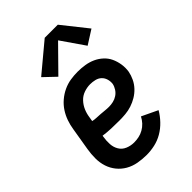

<svg xmlns="http://www.w3.org/2000/svg" viewBox="-228 -855 955 955"><g transform="rotate(-45 250.0 -377.5)"><path d="M221 8Q190 8 160.5 2.5Q131 -3 106.5 -17Q82 -31 64 -53Q46 -75 37 -102.5Q28 -130 28 -160.5Q28 -191 33 -221L53 -341Q57 -367 65.5 -391.5Q74 -416 88.5 -438.5Q103 -461 124 -479Q145 -497 169.5 -508.5Q194 -520 219.5 -524Q245 -528 270 -528Q296 -528 321 -524Q346 -520 368 -510Q390 -500 408 -483.5Q426 -467 436 -445.5Q446 -424 450 -399Q454 -374 450 -348Q446 -327 436 -306Q426 -285 410 -268Q394 -251 374 -239Q354 -227 332.5 -220Q311 -213 289 -211Q267 -209 246 -209Q217 -209 189 -210Q161 -211 133 -215L132 -207Q128 -183 129.5 -159.5Q131 -136 142.5 -117Q154 -98 175.5 -89Q197 -80 221 -80Q237 -80 254 -83.5Q271 -87 287 -96Q303 -105 315.5 -118.5Q328 -132 336 -148L420 -108Q405 -82 383 -59Q361 -36 334.5 -20.5Q308 -5 278.5 1.5Q249 8 221 8ZM258 -294Q272 -294 287.5 -297.5Q303 -301 316.5 -310Q330 -319 339 -333Q348 -347 351 -362Q353 -379 348 -395Q343 -411 331.5 -421.5Q320 -432 303.5 -436Q287 -440 270 -440Q249 -440 227 -432.5Q205 -425 189 -408Q173 -391 164 -370Q155 -349 152 -327L148 -303Q161 -300 175 -299.5Q189 -299 202.5 -298Q216 -297 230 -295.5Q244 -294 258 -294ZM185 -578 123 -637 274 -763H366L471 -631L397 -584L312 -707Z"/></g></svg>

Font: Iosevka SS04 Semibold
Style: Italic
Weight: 600
Italic angle: -9°
Monospace: yes
Designer: Belleve Invis
Foundry: Belleve Invis
Version: Version 19.0.0; ttfautohint (v1.8.4)